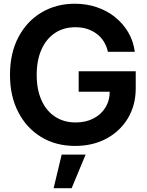

<svg xmlns="http://www.w3.org/2000/svg" viewBox="-20 -759 775 1014"><path d="M376.5 11.7Q274.9 11.7 197.5 -35.4Q120.1 -82.5 76.4 -167Q32.7 -251.5 32.7 -363.3Q32.7 -478.5 77.4 -563Q122.1 -647.5 199.7 -693.4Q277.3 -739.3 375 -739.3Q437 -739.3 491.2 -720.9Q545.4 -702.6 587.6 -668.7Q629.9 -634.8 657.2 -588.4Q684.6 -542 691.9 -485.4H549.8Q543.5 -514.6 528.8 -538.6Q514.2 -562.5 491.7 -579.6Q469.2 -596.7 440.9 -606Q412.6 -615.2 378.9 -615.2Q315.4 -615.2 269.5 -584.2Q223.6 -553.2 198.7 -496.8Q173.8 -440.4 173.8 -363.3Q173.8 -286.6 198.7 -230.5Q223.6 -174.3 270 -143.3Q316.4 -112.3 379.9 -112.3Q432.6 -112.3 473.1 -133.1Q513.7 -153.8 536.6 -190.9Q559.6 -228 559.6 -277.3L594.2 -274.4H395.5V-382.8H696.8V-292.5Q696.8 -203.1 655.5 -134.5Q614.3 -65.9 542.2 -27.1Q470.2 11.7 376.5 11.7ZM263.2 234.9 305.7 57.6H432.1L358.4 234.9Z"/></svg>

Font: Inter Cardless Display
Style: Bold
Weight: 700
Designer: Rasmus Andersson
Foundry: rsms
Version: Version 4.001;git-9221beed3